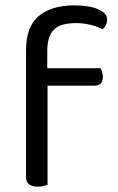

<svg xmlns="http://www.w3.org/2000/svg" viewBox="-20 -690 439 715"><path d="M156 -436H354Q357 -431 360 -423Q363 -415 363 -404Q363 -371 332 -371H157V-2Q152 0 142 2.5Q132 5 120 5Q77 5 77 -31V-503Q77 -591 124.5 -630.5Q172 -670 257 -670Q314 -670 346.5 -655Q379 -640 379 -618Q379 -596 362 -581Q344 -591 317 -597.5Q290 -604 265 -604Q204 -604 180 -579Q156 -554 156 -499Z"/></svg>

Font: Baloo Chettan 2
Style: Regular
Weight: 400
Designer: Maithili Shingre, Unnati Kotecha and Ek Type
Foundry: Ek Type
Version: Version 1.640;hotconv 1.0.111;makeotfexe 2.5.65597; ttfautoh